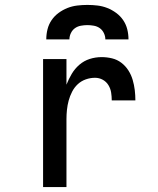

<svg xmlns="http://www.w3.org/2000/svg" viewBox="-20 -760 640 780"><path d="M155 0V-520H250V-416Q259 -439 271.5 -460Q284 -481 302.5 -497Q321 -513 344.5 -520.5Q368 -528 393 -528Q414 -528 435 -523Q456 -518 473 -505Q490 -492 501.5 -474Q513 -456 519 -435.5Q525 -415 527.5 -394Q530 -373 530 -352H434Q434 -368 431.5 -384Q429 -400 420.5 -414Q412 -428 397.5 -436Q383 -444 366 -444Q347 -444 328.5 -437.5Q310 -431 296 -418Q282 -405 273 -387.5Q264 -370 259 -351.5Q254 -333 252 -314Q250 -295 250 -276V0ZM168 -600Q168 -621 173 -641Q178 -661 189.5 -678Q201 -695 218 -707.5Q235 -720 254 -727.5Q273 -735 293.5 -737.5Q314 -740 335 -740Q356 -740 376.5 -737.5Q397 -735 416 -727.5Q435 -720 452 -707.5Q469 -695 480.5 -678Q492 -661 497 -641Q502 -621 502 -600H408Q408 -613 402 -625.5Q396 -638 385.5 -645.5Q375 -653 361.5 -655.5Q348 -658 335 -658Q322 -658 308.5 -655.5Q295 -653 284.5 -645.5Q274 -638 268 -625.5Q262 -613 262 -600Z"/></svg>

Font: Iosevka Custom Medium Extended
Style: Regular
Weight: 500
Width: 7
Monospace: yes
Designer: Belleve Invis
Foundry: Belleve Invis
Version: Version 11.2.4; ttfautohint (v1.8.4)